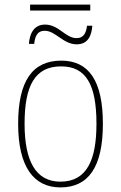

<svg xmlns="http://www.w3.org/2000/svg" viewBox="-20 -806 527 836"><path d="M111 -760H373V-786H111ZM106 -615H129C132 -644 140 -672 175 -672C222 -672 255 -613 314 -613C365 -613 379 -654 382 -694H359C355 -666 347 -640 313 -640C265 -640 236 -699 176 -699C123 -699 108 -651 106 -615ZM243 10C364 10 428 -77 428 -267C428 -455 366 -542 247 -542C121 -542 59 -453 59 -267C59 -78 128 10 243 10ZM243 -15C135 -15 87 -106 87 -267C87 -433 132 -517 246 -517C355 -517 400 -437 400 -267C400 -111 359 -15 243 -15Z"/></svg>

Font: Noto Serif SemiCondensed Thin
Style: Regular
Weight: 100
Width: 4
Designer: Monotype Design Team
Foundry: Monotype Imaging Inc.
Version: Version 2.015